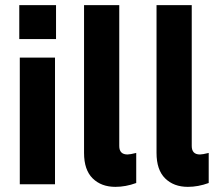

<svg xmlns="http://www.w3.org/2000/svg" viewBox="-20 -717 856 747"><path d="M57 -493H194V0H57ZM55 -697H198V-565H55Z M307 -122V-697H444V-149Q444 -116 476 -116Q486 -116 510 -122V-5Q469 10 429 10Q374 10 340.5 -23Q307 -56 307 -122Z M589 -122V-697H726V-149Q726 -116 758 -116Q768 -116 792 -122V-5Q751 10 711 10Q656 10 622.5 -23Q589 -56 589 -122Z"/></svg>

Font: Hanken Grotesk ExtraBold
Style: Regular
Weight: 800
Designer: Alfredo Marco Pradil
Foundry: Hanken Design Co.
Version: Version 3.014